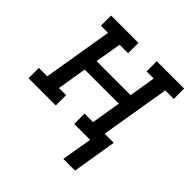

<svg xmlns="http://www.w3.org/2000/svg" viewBox="-191 -664 972 972"><g transform="rotate(45 295.0 -178.0)"><path d="M487 164H403L431 0H317V-74H378L404 -232H160L134 -74H185V0H-10V-74H50L112 -447H61V-520H257V-446H196L172 -305H416L439 -447H388V-520H584V-446H523L461 -74H526Z"/></g></svg>

Font: Iosevka Etoile Oblique
Style: Regular
Weight: 400
Italic angle: -9°
Designer: Belleve Invis
Foundry: Belleve Invis
Version: Version 15.5.2; ttfautohint (v1.8.4)